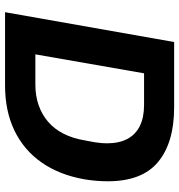

<svg xmlns="http://www.w3.org/2000/svg" viewBox="6 -732 726 779"><g transform="rotate(90 369.5 -343.0)"><path d="M30 0 151 -686H416Q559 -686 637.5 -621Q716 -556 716 -417Q716 -393 714 -369.5Q712 -346 708 -322Q690 -220 639.5 -148Q589 -76 510 -38Q431 0 327 0ZM201 -123H324Q370 -123 408 -136.5Q446 -150 475 -175Q504 -200 523 -237.5Q542 -275 550 -323Q555 -347 557.5 -363Q560 -379 561 -391Q562 -403 562 -413Q562 -463 544 -496.5Q526 -530 491.5 -547Q457 -564 406 -564H278Z"/></g></svg>

Font: Archivo SemiBold
Style: Bold Italic
Weight: 700
Italic angle: -10°
Version: Version 2.001